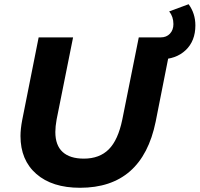

<svg xmlns="http://www.w3.org/2000/svg" viewBox="-20 -877 945 909"><path d="M77 -233Q77 -266 85 -308L163 -700H326L248 -311Q242 -278 242 -252Q242 -189 276.5 -157.5Q311 -126 377 -126Q451 -126 495 -170Q539 -214 559 -311L637 -700H796L717 -301Q653 12 359 12Q227 12 152 -53.5Q77 -119 77 -233ZM713 -700H741Q768 -700 784.5 -717.5Q801 -735 801 -763Q801 -798 781 -823L873 -857Q905 -813 905 -757Q905 -683 859 -639.5Q813 -596 737 -596H713Z"/></svg>

Font: Idrija
Style: Bold Italic
Weight: 700
Italic angle: -11.3°
Designer: Julieta Ulanovsky
Foundry: Julieta Ulanovsky
Version: Version 7.200